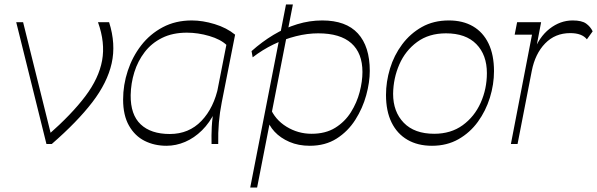

<svg xmlns="http://www.w3.org/2000/svg" viewBox="-20 -648 2687 864"><path d="M189 0 53 -548H84L212 -33L196 -40Q303 -134 364 -215Q425 -296 439.5 -376Q454 -456 421 -548H471Q502 -450 482.5 -363Q463 -276 395.5 -188Q328 -100 213 0Z M1000 -445Q973 -471 922 -486Q871 -501 821 -501Q757 -501 709.5 -477.5Q662 -454 631 -413.5Q600 -373 584.5 -323Q569 -273 568 -220Q567 -132 613 -88.5Q659 -45 744 -45Q830 -45 886.5 -104Q943 -163 963 -261L948 -146Q924 -96 889 -61.5Q854 -27 813 -9.5Q772 8 729 8Q675 8 631 -14Q587 -36 560.5 -82.5Q534 -129 534 -200Q534 -266 555 -329.5Q576 -393 615.5 -444Q655 -495 712.5 -525.5Q770 -556 843 -556Q892 -556 946 -539.5Q1000 -523 1038 -492ZM932 0Q931 -38 933 -78Q935 -118 945 -173L1010 -504L1038 -492L978 -188Q969 -143 965 -97Q961 -51 962 0Z M1374 8Q1323 8 1282.5 -9.5Q1242 -27 1215.5 -55.5Q1189 -84 1181 -117L1195 -165Q1217 -110 1269 -78Q1321 -46 1382 -46Q1445 -46 1488.5 -73Q1532 -100 1559 -143Q1586 -186 1598.5 -234Q1611 -282 1611 -324Q1611 -409 1561 -453.5Q1511 -498 1412 -498Q1363 -498 1311.5 -485Q1260 -472 1210.5 -448Q1161 -424 1117 -390L1112 -418Q1159 -460 1210.5 -491Q1262 -522 1317.5 -539Q1373 -556 1430 -556Q1537 -556 1590.5 -497.5Q1644 -439 1644 -329Q1644 -278 1628 -219.5Q1612 -161 1579 -109Q1546 -57 1495 -24.5Q1444 8 1374 8ZM1106 196 1267 -628H1298L1137 196Z M1924 8Q1860 8 1813.5 -19Q1767 -46 1742 -97Q1717 -148 1717 -221Q1717 -280 1735 -339.5Q1753 -399 1789.5 -448Q1826 -497 1878.5 -526.5Q1931 -556 2000 -556Q2063 -556 2108.5 -529.5Q2154 -503 2178.5 -452Q2203 -401 2203 -328Q2203 -268 2184.5 -208.5Q2166 -149 2130.5 -100Q2095 -51 2043 -21.5Q1991 8 1924 8ZM1934 -46Q2009 -46 2062 -84.5Q2115 -123 2143 -185.5Q2171 -248 2171 -319Q2171 -401 2123.5 -449.5Q2076 -498 1987 -498Q1910 -498 1857 -459Q1804 -420 1777 -358Q1750 -296 1749 -226Q1749 -145 1797 -95.5Q1845 -46 1934 -46Z M2279 0 2374 -492H2296L2307 -548H2415L2385 -390L2380 -411Q2405 -481 2453 -518.5Q2501 -556 2557 -556Q2598 -556 2617.5 -542Q2637 -528 2647 -507L2621 -471Q2599 -499 2546 -499Q2478 -499 2433 -452.5Q2388 -406 2373 -329L2309 0Z"/></svg>

Font: Savate ExtraLight
Style: Italic
Weight: 200
Italic angle: -11°
Designer: Max Esnée
Foundry: Plomb Type
Version: Version 2.000